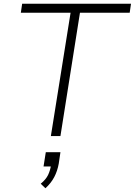

<svg xmlns="http://www.w3.org/2000/svg" viewBox="-20 -725 718 1023"><path d="M251 0 356 -657H91L98 -705H678L671 -657H406L302 0ZM222 278 197 254Q225 231 236.5 206.5Q248 182 252 154L259 162H212L224 86H302L293 147Q286 186 269 218.5Q252 251 222 278Z"/></svg>

Font: Nunito Sans 7pt ExtraLight
Style: Italic
Weight: 250
Italic angle: -9°
Designer: Vernon Adams
Foundry: Vernon Adams
Version: Version 3.101;gftools[0.9.27]